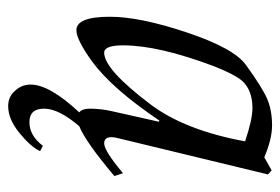

<svg xmlns="http://www.w3.org/2000/svg" viewBox="-128 -377 686 470"><g transform="rotate(90 215.0 -142.0)"><path d="M337 96 350 103Q339 126 306 153Q272 181 240 181Q220 181 207 169Q187 151 187 126Q187 80 255 7Q246 0 246 -20Q246 -45 252 -72L278 -188L275 -189Q197 -73 130 -24Q77 14 54 14Q21 14 21 -68Q21 -141 59 -255Q98 -372 139 -401Q194 -441 222 -453Q250 -465 287 -465Q320 -465 365 -446L397 -464L407 -455L318 -87Q310 -54 331 -54Q349 -54 404 -100L411 -79Q328 -9 289 7Q246 57 246 93Q246 129 279 129Q312 129 337 96ZM326 -399Q272 -417 245 -417Q202 -417 179 -393Q163 -375 143 -325Q91 -188 91 -100Q91 -54 109 -54Q150 -54 236 -168Q299 -252 326 -399Z"/></g></svg>

Font: GFS Didot
Style: Italic
Weight: 400
Italic angle: -12°
Designer: Takis Katsoulidis and George D. Matthiopoulos
Foundry: George Matthiopoulos and Takis Katsoulidis
Version: Version 1.0